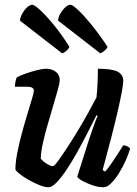

<svg xmlns="http://www.w3.org/2000/svg" viewBox="-20 -790 579 810"><path d="M185 0Q169 0 146.5 -9Q124 -18 101 -31Q78 -44 62.5 -56.5Q47 -69 45 -75Q45 -105 53 -145.5Q61 -186 72.5 -228.5Q84 -271 95.5 -309Q107 -347 115 -373.5Q123 -400 123 -407Q123 -424 95 -424H43Q43 -435 45.5 -446.5Q48 -458 51 -464Q64 -471 88 -479.5Q112 -488 136 -494Q160 -500 174 -500Q198 -500 215 -487.5Q232 -475 232 -453Q232 -440 223.5 -410Q215 -380 203.5 -341Q192 -302 180 -260.5Q168 -219 160 -182Q152 -145 152 -121Q161 -109 177.5 -99Q194 -89 203 -89Q208 -88 224.5 -110.5Q241 -133 264 -168Q287 -203 311 -243Q335 -283 355 -319.5Q375 -356 387 -379Q390 -404 391.5 -439Q393 -474 393 -500Q453 -500 476.5 -487.5Q500 -475 500 -449Q500 -423 477.5 -324.5Q455 -226 413 -73L423 -66Q433 -76 447 -96Q461 -116 475.5 -138.5Q490 -161 500 -177Q509 -177 517.5 -172.5Q526 -168 529 -163Q523 -142 511 -114.5Q499 -87 482.5 -60.5Q466 -34 449 -17Q432 0 417 0Q395 0 370 -8.5Q345 -17 326.5 -27.5Q308 -38 306 -45L357 -206Q367 -235 376.5 -262Q386 -289 392 -301L387 -304Q370 -270 349 -229Q328 -188 305.5 -147.5Q283 -107 260.5 -73.5Q238 -40 218.5 -20Q199 0 185 0ZM403 -565 225 -703Q226 -719 235.5 -734.5Q245 -750 256.5 -760Q268 -770 277 -770Q286 -770 310 -747.5Q334 -725 366.5 -685Q399 -645 434 -592Q431 -585 421.5 -576.5Q412 -568 403 -565ZM242 -565 64 -703Q66 -719 75 -734.5Q84 -750 95.5 -760Q107 -770 116 -770Q125 -770 149.5 -747.5Q174 -725 207 -685Q240 -645 273 -592Q270 -585 261 -576.5Q252 -568 242 -565Z"/></svg>

Font: Texturina 72pt 72pt Regular
Style: Bold Italic
Weight: 700
Italic angle: -11°
Designer: Guillermo Torres Carreño
Foundry: Omnibus-Type
Version: Version 1.002; ttfautohint (v1.8.3)